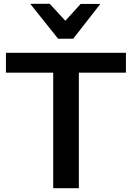

<svg xmlns="http://www.w3.org/2000/svg" viewBox="-20 -988 692 1008"><path d="M11.2 -606.4H259.3V0H394V-606.4H641.1V-710.9H11.2ZM285.2 -784.7H364.3L506.8 -967.3H403.3L323.2 -878.9L240.7 -968.3L138.7 -967.8Z"/></svg>

Font: Roboto Flex
Style: wght 600 wdth 140 opsz 13.0 GRAD 0.00 slnt 0.00 XTRA 468 XOPQ 96 YOPQ 79 YTLC 514 YTUC 712 YTAS 750 YTDE -203.00 YTFI 738
Weight: 600
Width: 8
Designer: Berlow after Robertson
Foundry: Google
Version: Version 3.100